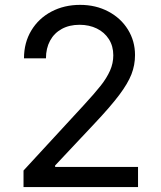

<svg xmlns="http://www.w3.org/2000/svg" viewBox="-20 -757 650 777"><path d="M75.2 -66.9 316.9 -329.1Q362.8 -378.9 387.5 -410.2Q412.1 -441.4 425.3 -471.2Q438.5 -501 438.5 -533.2Q438.5 -570.3 420.7 -598.4Q402.8 -626.5 371.8 -641.6Q340.8 -656.7 301.8 -656.7Q260.7 -656.7 230 -639.9Q199.2 -623 182.6 -592.3Q166 -561.5 166 -521H77.1Q77.1 -584.5 106.7 -633.5Q136.2 -682.6 188 -710Q239.7 -737.3 304.2 -737.3Q367.7 -737.3 418.5 -710.4Q469.2 -683.6 497.8 -637.2Q526.4 -590.8 526.4 -534.2Q526.4 -493.7 512 -456.5Q497.6 -419.4 462.6 -372.8Q427.7 -326.2 362.3 -256.8L203.1 -87.4V-81.5H538.6V0H75.2Z"/></svg>

Font: Raveo Variable
Style: Regular
Weight: 400
Designer: Jakub Foglar, Rasmus Andersson (Inter)
Foundry: Jakubfoglar.com
Version: Version 1.000;Glyphs 3.2.3 (3260)